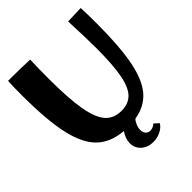

<svg xmlns="http://www.w3.org/2000/svg" viewBox="-256 -907 1245 1245"><g transform="rotate(-45 366.5 -284.0)"><path d="M305 88Q305 46 334 4Q221 -5 155 -69.5Q89 -134 59.5 -268.5Q30 -403 30 -629Q30 -714 33 -757Q169 -757 232 -753Q229 -662 229 -584Q229 -401 247 -296.5Q265 -192 305 -145.5Q345 -99 416 -99Q481 -99 518 -137.5Q555 -176 571.5 -263Q588 -350 588 -502Q588 -589 581 -754L700 -758Q703 -700 703 -614Q703 -403 678 -275Q653 -147 597 -81.5Q541 -16 444 0Q431 13 422.5 33.5Q414 54 414 74Q414 97 426 110.5Q438 124 458 124Q471 124 484.5 118Q498 112 503 104L535 133Q519 159 487.5 174.5Q456 190 420 190Q370 190 337.5 161Q305 132 305 88Z"/></g></svg>

Font: Otomanopee One
Style: Regular
Weight: 400
Designer: Das Ende der Wildnis
Foundry: Gutenberg Labo
Version: Version 3.005